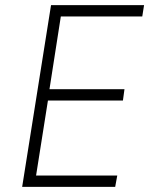

<svg xmlns="http://www.w3.org/2000/svg" viewBox="-20 -725 587 745"><path d="M66 0 178 -705H539L532 -661H216L172 -379H463L457 -335H166L120 -44H435L427 0Z"/></svg>

Font: Nunito Sans 7pt Condensed ExtraLight
Style: Italic
Weight: 250
Width: 3
Italic angle: -9°
Designer: Vernon Adams
Foundry: Vernon Adams
Version: Version 3.101;gftools[0.9.27]